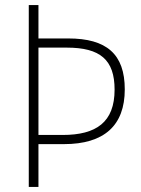

<svg xmlns="http://www.w3.org/2000/svg" viewBox="-20 -734 555 754"><path d="M470 -383C470 -522 398 -583 248 -583H131V-714H93V0H131V-168H231C389 -168 470 -241 470 -383ZM226 -204H131V-547H242C374 -547 430 -499 430 -382C430 -254 358 -204 226 -204Z"/></svg>

Font: Noto Sans Myanmar UI SemiCondensed ExtraLight
Style: Regular
Weight: 200
Width: 4
Designer: Monotype Design Team
Foundry: Monotype Imaging Inc.
Version: Version 2.103